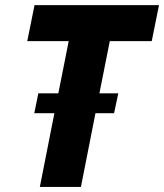

<svg xmlns="http://www.w3.org/2000/svg" viewBox="-20 -740 649 760"><path d="M195.3 -292H115.7L131.8 -370.6H210.9L252 -577.1H87.9L116.7 -719.7H609.4L580.6 -577.1H414.6L373.5 -370.6H448.2L431.6 -292H357.9L300.3 0H137.7Z"/></svg>

Font: Reddit Sans Vanilla ExtraBold
Style: Italic
Weight: 800
Italic angle: -11.25°
Designer: Stephen Hutchings
Version: Version 1.013